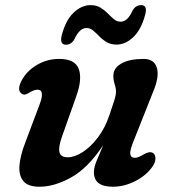

<svg xmlns="http://www.w3.org/2000/svg" viewBox="-20 -698 660 730"><path d="M561.5 -116.5Q570.5 -110.5 571 -96.5Q571.5 -82.5 561 -66.5Q537.5 -31.5 495 -9.8Q452.5 12 409 12Q337 12 337 -43Q337 -62 347.5 -86.8Q358 -111.5 372.5 -146Q314 -58.5 250.2 -23.2Q186.5 12 130 12Q86.5 12 68.8 -9.5Q51 -31 54 -69Q57 -107 76.5 -157L129.5 -298Q152.5 -357 122.5 -357Q109 -357 91 -345.5Q82.5 -340 75.8 -338.5Q69 -337 61.5 -342.5Q43.5 -356.5 62.5 -392.5Q82 -428.5 120.5 -451.2Q159 -474 205 -474Q265.5 -474 279.5 -435.8Q293.5 -397.5 270 -332L216.5 -181Q201.5 -139.5 206 -119.8Q210.5 -100 237.5 -100Q263.5 -100 294 -119.5Q324.5 -139 352 -175Q379.5 -211 396 -260.5Q410 -301.5 415.5 -319.2Q421 -337 421 -349.5Q421 -363 416 -377.8Q411 -392.5 411 -410Q411 -439.5 442 -456.8Q473 -474 525.5 -474Q566.5 -474 576.5 -440Q586.5 -406 562 -348.5L490 -167Q473.5 -127.5 475.2 -112.8Q477 -98 493.5 -98Q505.5 -98 527 -111.5Q549 -124 561.5 -116.5ZM423 -528.5Q401 -528.5 385.2 -538Q369.5 -547.5 357.5 -560Q345.5 -572.5 334 -582Q322.5 -591.5 309 -591.5Q282.5 -591.5 263 -549Q251 -528 231 -528Q205.5 -528 215 -565Q230 -621.5 260 -650Q290 -678.5 324.5 -678.5Q346.5 -678.5 362 -669Q377.5 -659.5 389.8 -647Q402 -634.5 413.2 -625Q424.5 -615.5 438.5 -615.5Q465.5 -615.5 484 -658Q496 -678.5 516.5 -678.5Q542 -678.5 532 -642Q517 -585.5 487 -557Q457 -528.5 423 -528.5Z"/></svg>

Font: Fraunces 9pt S100 SemiBold
Style: Italic
Weight: 600
Italic angle: -16°
Version: Version 1.000; ttfautohint (v1.8.3)